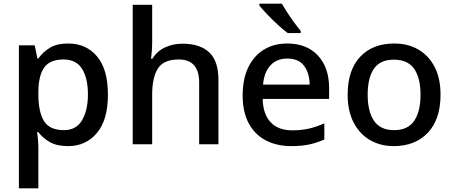

<svg xmlns="http://www.w3.org/2000/svg" viewBox="-20 -786 2471 1046"><path d="M352 -549Q449 -549 508.5 -479Q568 -409 568 -270Q568 -133 508 -61.5Q448 10 351 10Q289 10 250.5 -12.5Q212 -35 189 -66H182Q185 -48 187 -23.5Q189 1 189 20V240H83V-539H169L184 -467H189Q212 -501 250.5 -525Q289 -549 352 -549ZM327 -462Q252 -462 221 -418.5Q190 -375 189 -287V-271Q189 -178 219 -127.5Q249 -77 329 -77Q395 -77 427 -131Q459 -185 459 -272Q459 -360 427 -411Q395 -462 327 -462Z M809 -557Q809 -531 807 -506.5Q805 -482 803 -466H810Q836 -508 879.5 -528Q923 -548 974 -548Q1069 -548 1119.5 -501Q1170 -454 1170 -351V0H1065V-336Q1065 -462 954 -462Q871 -462 840 -412.5Q809 -363 809 -271V0H703V-760H809Z M1545 -549Q1651 -549 1712 -483.5Q1773 -418 1773 -305V-247H1411Q1413 -164 1454.5 -120Q1496 -76 1571 -76Q1623 -76 1663.5 -85.5Q1704 -95 1747 -114V-26Q1706 -8 1665 1Q1624 10 1567 10Q1488 10 1428.5 -21Q1369 -52 1335.5 -113.5Q1302 -175 1302 -265Q1302 -356 1332.5 -419Q1363 -482 1417.5 -515.5Q1472 -549 1545 -549ZM1545 -467Q1488 -467 1453.5 -430Q1419 -393 1413 -325H1667Q1666 -388 1636.5 -427.5Q1607 -467 1545 -467ZM1516 -766Q1528 -744 1546 -716.5Q1564 -689 1583 -663Q1602 -637 1618 -618V-606H1547Q1523 -624 1492.5 -652Q1462 -680 1434.5 -709Q1407 -738 1393 -756V-766Z M2380 -270Q2380 -136 2311 -63Q2242 10 2125 10Q2052 10 1995.5 -23Q1939 -56 1906.5 -118.5Q1874 -181 1874 -270Q1874 -404 1942 -476.5Q2010 -549 2128 -549Q2202 -549 2258.5 -516.5Q2315 -484 2347.5 -422Q2380 -360 2380 -270ZM1983 -270Q1983 -179 2017.5 -128Q2052 -77 2127 -77Q2202 -77 2236.5 -128Q2271 -179 2271 -270Q2271 -362 2236 -411.5Q2201 -461 2126 -461Q2051 -461 2017 -411.5Q1983 -362 1983 -270Z"/></svg>

Font: Noto Sans Bengali Medium
Style: Regular
Weight: 500
Designer: Jelle Bosma - Monotype Design Team
Foundry: Monotype Imaging Inc.
Version: Version 2.003; ttfautohint (v1.8.4.7-5d5b)